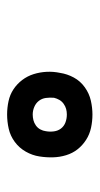

<svg xmlns="http://www.w3.org/2000/svg" viewBox="110 -926 280 540"><g transform="rotate(90 250.0 -656.0)"><path d="M302 -536Q283 -536 264.5 -540Q246 -544 231 -554Q216 -564 205 -578.5Q194 -593 188.5 -610.5Q183 -628 182 -647Q181 -666 185 -685Q188 -705 198 -723.5Q208 -742 225.5 -754.5Q243 -767 263 -771.5Q283 -776 302 -776Q321 -776 339.5 -772Q358 -768 373.5 -758Q389 -748 400 -734Q411 -720 416.5 -702Q422 -684 422.5 -665Q423 -646 420 -627Q417 -607 406.5 -588.5Q396 -570 379 -557.5Q362 -545 342 -540.5Q322 -536 302 -536ZM302 -608Q310 -608 318 -610Q326 -612 333 -617Q340 -622 344 -629.5Q348 -637 349 -645Q351 -656 349.5 -667.5Q348 -679 341.5 -687.5Q335 -696 324.5 -700Q314 -704 302 -704Q294 -704 286.5 -702Q279 -700 272 -695Q265 -690 261 -683Q257 -676 255 -668Q254 -656 255.5 -645Q257 -634 263.5 -625.5Q270 -617 280.5 -612.5Q291 -608 302 -608Z"/></g></svg>

Font: Iosevka SS04 Medium
Style: Italic
Weight: 500
Italic angle: -9°
Monospace: yes
Designer: Belleve Invis
Foundry: Belleve Invis
Version: Version 19.0.0; ttfautohint (v1.8.4)